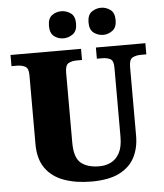

<svg xmlns="http://www.w3.org/2000/svg" viewBox="-61 -980 891 1044"><g transform="rotate(-5 384.5 -458.5)"><path d="M396 10Q313 10 248 -13Q183 -36 146.5 -86.5Q110 -137 110 -219V-597Q110 -634 91 -643.5Q72 -653 46 -653H17V-714H402V-653H373Q347 -653 328.5 -643Q310 -633 310 -593V-210Q310 -128 345.5 -98.5Q381 -69 446 -69Q481 -69 510 -83.5Q539 -98 556.5 -131Q574 -164 574 -219V-597Q574 -634 556.5 -643.5Q539 -653 512 -653H483V-714H753V-653H723Q696 -653 677.5 -643Q659 -633 659 -593V-217Q659 -150 632.5 -99Q606 -48 548.5 -19Q491 10 396 10ZM530 -779Q501 -779 478 -796Q455 -813 455 -853Q455 -894 478 -910.5Q501 -927 530 -927Q556 -927 579.5 -910.5Q603 -894 603 -853Q603 -813 579.5 -796Q556 -779 530 -779ZM312 -779Q284 -779 261.5 -796Q239 -813 239 -853Q239 -894 261.5 -910.5Q284 -927 312 -927Q340 -927 363.5 -910.5Q387 -894 387 -853Q387 -813 363.5 -796Q340 -779 312 -779Z"/></g></svg>

Font: Noto Serif Telugu Black
Style: Regular
Weight: 900
Designer: Jelle Bosma - Monotype Design Team
Foundry: Monotype Imaging Inc.
Version: Version 2.005; ttfautohint (v1.8.4.7-5d5b)